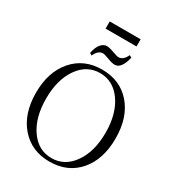

<svg xmlns="http://www.w3.org/2000/svg" viewBox="-218 -1046 1074 1183"><g transform="rotate(30 319.0 -455.0)"><path d="M210 -871V-922H430V-871ZM218 -684 202 -694Q212 -741 231 -761.5Q250 -782 271 -782Q290 -782 322.5 -770Q355 -758 367 -758Q400 -758 421 -804L437 -795Q416 -706 369 -706Q350 -706 317.5 -718.5Q285 -731 273 -731Q239 -731 218 -684ZM319 12Q191 12 113.5 -77.5Q36 -167 36 -315Q36 -463 113.5 -552.5Q191 -642 319 -642Q448 -642 525 -553Q602 -464 602 -315Q602 -166 525 -77Q448 12 319 12ZM166.5 -97Q225 -13 319 -13Q413 -13 472 -97Q531 -181 531 -315Q531 -449 472 -533Q413 -617 319 -617Q225 -617 166.5 -533Q108 -449 108 -315Q108 -181 166.5 -97Z"/></g></svg>

Font: Arapey Thin
Style: Regular
Weight: 100
Designer: Eduardo Rodriguez Tunni
Foundry: Eduardo Rodriguez Tunni
Version: Version 4.000;hotconv 1.0.109;makeotfexe 2.5.65596